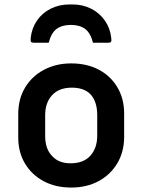

<svg xmlns="http://www.w3.org/2000/svg" viewBox="-20 -832 640 863"><path d="M299 -720Q259 -720 234.5 -702Q210 -684 199 -640H132Q122 -640 119.5 -644Q117 -648 118 -662Q123 -706 146.5 -740Q170 -774 208 -793Q246 -812 292 -812H306Q352 -812 389.5 -793Q427 -774 451 -740Q475 -706 480 -662Q482 -648 479 -644Q476 -640 466 -640H398Q387 -684 362.5 -702Q338 -720 299 -720ZM300 -547Q371 -547 424.5 -518.5Q478 -490 508 -439Q538 -388 538 -322V-217Q538 -150 507.5 -98.5Q477 -47 423.5 -18Q370 11 300 11Q229 11 175.5 -18Q122 -47 92 -97.5Q62 -148 62 -214V-319Q62 -387 92.5 -438Q123 -489 177 -518Q231 -547 300 -547ZM303 -438Q245 -438 214 -404Q183 -370 183 -314V-221Q183 -161 216 -129Q245 -98 297 -98Q356 -98 386.5 -132.5Q417 -167 417 -222V-315Q417 -376 386 -409Q357 -438 303 -438Z"/></svg>

Font: Recursive Sn Lnr St SmB
Style: Regular
Weight: 600
Version: Version 1.079;hotconv 1.0.112;makeotfexe 2.5.65598; ttfautoh